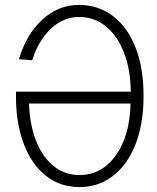

<svg xmlns="http://www.w3.org/2000/svg" viewBox="-20 -746 640 781"><path d="M303 15Q224 15 166 -31.5Q108 -78 76.5 -161Q45 -244 45 -352V-373H512Q511 -463 484.5 -531.5Q458 -600 411 -638.5Q364 -677 301 -677Q238 -677 187 -629Q136 -581 111 -501L57 -505Q87 -607 152.5 -666.5Q218 -726 300 -726Q381 -726 440.5 -680Q500 -634 532 -551Q564 -468 564 -356Q564 -242 531 -158.5Q498 -75 439 -30Q380 15 303 15ZM303 -34Q363 -34 408.5 -69Q454 -104 481.5 -169.5Q509 -235 511 -325H98Q101 -238 127 -172.5Q153 -107 198 -70.5Q243 -34 303 -34Z"/></svg>

Font: Geist Mono ExtraLight
Style: Regular
Weight: 200
Monospace: yes
Designer: Basement.studio, Andrés Briganti, Mateo Zaragoza
Foundry: Basement.studio, Vercel, Andrés Briganti, Guido Ferreyra, Mateo Zaragoza
Version: Version 1.500; ttfautohint (v1.8.4.7-5d5b)